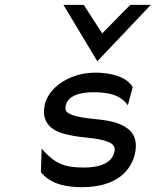

<svg xmlns="http://www.w3.org/2000/svg" viewBox="-20 -762 681 793"><path d="M382 -509 603 -742H518L402 -624L326 -742H242ZM150 -49C193 0 254 11 319 11C461 11 525 -57 539 -136C550 -201 517 -232 473 -250C417 -274 329 -267 276 -288C259 -295 247 -302 251 -323C258 -365 306 -381 365 -381C437 -381 475 -367 503 -334L508 -327L528 -402V-403C501 -447 434 -462 374 -462C267 -462 177 -399 164 -325C149 -241 210 -215 272 -203C318 -193 382 -193 421 -178C441 -171 457 -161 453 -138C445 -89 392 -70 327 -70C248 -70 210 -85 160 -139L152 -148L149 -51Z"/></svg>

Font: Charger Monospace
Style: Regular
Weight: 400
Designer: Jasper
Foundry: Cannot Into Space Fonts
Version: Version 0.980